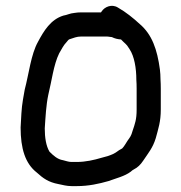

<svg xmlns="http://www.w3.org/2000/svg" viewBox="-20 -655 615 652"><path d="M323 -613H256C247.3 -613 239.3 -612.3 232 -611C217.7 -609.9 207.4 -603.8 195 -602C152 -588.6 129.1 -550.6 109 -513C85 -470.3 78 -403.6 64 -351L58 -317C52.6 -286.4 51.9 -254.6 50 -222C50 -151.2 65.3 -99.9 105 -69C126.3 -49.4 145.1 -36.2 178 -30C193 -27 206.3 -23 223 -23H241C281.1 -23 316.1 -30.9 348 -40C374.6 -49.7 403.2 -56.4 424 -72C427.3 -75.3 431 -78 435 -80C447 -86 457.3 -95.7 466 -109C483.3 -135 499.1 -153 509 -186C517.4 -217.7 526 -241.2 526 -283V-354C526 -364.7 525.7 -375.3 525 -386C525 -397.3 524.3 -408.3 523 -419C513.9 -487.3 496.1 -537.7 455 -573C432 -594.1 407.8 -613.7 381 -629C360.1 -642.5 335.3 -632.1 325 -616C324.3 -614.7 323.7 -613.7 323 -613ZM256 -531H342C348.9 -531 355.3 -529 360 -529C369.3 -524.3 379.7 -521.7 391 -521L399 -513C405 -507.7 409.3 -503.3 412 -500L420 -488C436.3 -463.5 443 -423.3 443 -384C443.7 -374.7 444 -364.7 444 -354V-283C444 -249.1 438.6 -235.7 430 -210C425.5 -193.4 422.1 -189.9 413 -177C407.9 -169.6 402.2 -158.2 395 -151C388.3 -147.7 381 -143 373 -137L364 -132C358 -129.3 352 -127 346 -125L324 -119C300 -111.8 270.7 -105 241 -105H223C213.1 -105 204.1 -108.5 194 -111C175.2 -113.7 160.7 -127.3 148 -140C136.4 -159.3 132 -188 132 -219C134.6 -258.3 136.6 -298.3 144 -333C155.2 -377.7 162 -435.9 181 -474C188.5 -486.9 196.1 -502.1 206 -512C209 -515.6 213.5 -522 217 -522C230 -525.9 239.5 -531 256 -531Z"/></svg>

Font: HoneyBee
Style: Bd
Weight: 700
Foundry: Cannot Into Space Fonts
Version: Version 0.89